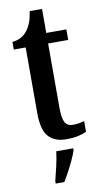

<svg xmlns="http://www.w3.org/2000/svg" viewBox="-97 -703 514 969"><g transform="rotate(-10 160.0 -219.0)"><path d="M199 10Q140 10 108.5 -24.5Q77 -59 77 -146V-482H16V-521Q44 -524 62.5 -535Q81 -546 93 -562Q105 -577 114 -599Q123 -621 129 -659H192V-536H295V-482H192V-151Q192 -101 203.5 -78.5Q215 -56 244 -56Q275 -56 303 -65V-10Q289 -3 263 3.5Q237 10 199 10ZM107 208Q115 176 124.5 136Q134 96 138 61H225V71Q218 92 205.5 119Q193 146 178.5 173Q164 200 151 221H107Z"/></g></svg>

Font: Noto Serif Myanmar ExtraCondensed SemiBold
Style: Regular
Weight: 600
Width: 2
Designer: Ben Mitchell and the Monotype Design Team
Foundry: Monotype Imaging Inc.
Version: Version 2.106; ttfautohint (v1.8.4.7-5d5b)